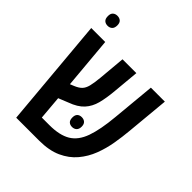

<svg xmlns="http://www.w3.org/2000/svg" viewBox="-204 -857 981 981"><g transform="rotate(45 286.5 -367.0)"><path d="M77 0 24 -595H125L150 -315L172 -324Q196 -334 208.5 -347Q221 -360 227 -383.5Q233 -407 237 -449L250 -595H350L337 -454Q332 -397 321.5 -357Q311 -317 285.5 -289Q260 -261 210 -243L158 -222L169 -93H224Q297 -93 339.5 -118.5Q382 -144 403 -203Q424 -262 433 -361L455 -595H556L534 -360Q530 -315 521.5 -265Q513 -215 495 -168Q477 -121 445 -83Q413 -45 363.5 -22.5Q314 0 242 0ZM279 -204Q279 -222 288 -230.5Q297 -239 312 -239Q327 -239 336.5 -230.5Q346 -222 346 -204Q346 -186 336.5 -177Q327 -168 312 -168Q297 -168 288 -176.5Q279 -185 279 -204ZM75 -662Q60 -662 50.5 -670.5Q41 -679 41 -699Q41 -717 50.5 -725.5Q60 -734 75 -734Q90 -734 99.5 -725.5Q109 -717 109 -699Q109 -680 99.5 -671Q90 -662 75 -662Z"/></g></svg>

Font: Noto Sans Hebrew Condensed Medium
Style: Regular
Weight: 500
Width: 3
Designer: Monotype Design Team
Foundry: Monotype Imaging Inc.
Version: Version 2.004; ttfautohint (v1.8.4.7-5d5b)